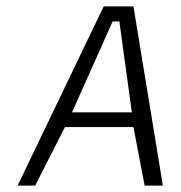

<svg xmlns="http://www.w3.org/2000/svg" viewBox="-20 -590 566 600"><path d="M35 -10H90L183 -193H397L432 -10H489L397 -570H304ZM205 -239 332 -523H353L392 -239Z"/></svg>

Font: Charger Sport
Style: ExLitNrwObl
Weight: 200
Designer: Jasper
Foundry: Cannot Into Space Fonts
Version: Version 1.1